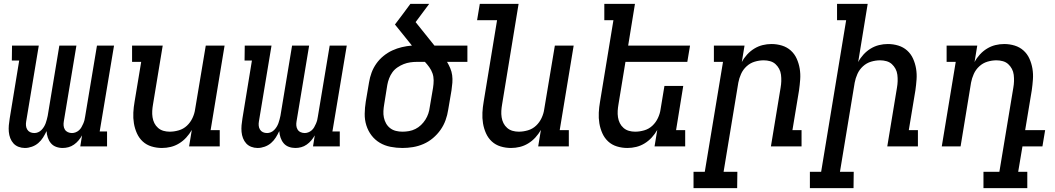

<svg xmlns="http://www.w3.org/2000/svg" viewBox="-20 -755 5440 990"><path d="M108 8Q91 8 75.5 2Q60 -4 49.5 -15.5Q39 -27 33 -42.5Q27 -58 25.5 -75Q24 -92 25.5 -109Q27 -126 30 -144L79 -443H41L42 -520H180L115 -129Q113 -118 114 -107Q115 -96 120.5 -87Q126 -78 135.5 -73.5Q145 -69 157 -69Q167 -69 176.5 -73Q186 -77 193.5 -84.5Q201 -92 206.5 -101Q212 -110 215.5 -119.5Q219 -129 221.5 -139Q224 -149 226 -158L286 -520H374L309 -129Q307 -118 308 -107Q309 -96 314.5 -87Q320 -78 330 -73.5Q340 -69 351 -69Q360 -69 369.5 -72.5Q379 -76 387 -83Q395 -90 400 -99Q405 -108 409 -117Q413 -126 415.5 -135.5Q418 -145 419 -154L480 -520H568L494 -77H532V0H394L403 -57Q395 -43 385 -31Q375 -19 361.5 -9.5Q348 0 333 4Q318 8 303 8Q285 8 269 2Q253 -4 242.5 -16.5Q232 -29 226.5 -45.5Q221 -62 220 -79Q212 -62 202 -46Q192 -30 177.5 -17.5Q163 -5 144.5 1.5Q126 8 109 8Z M815 8Q787 8 761 0Q735 -8 716 -25.5Q697 -43 686 -67.5Q675 -92 670.5 -119Q666 -146 667.5 -174.5Q669 -203 674 -231L708 -436H661V-520H819L769 -217Q766 -200 765 -183.5Q764 -167 766.5 -150.5Q769 -134 776 -120Q783 -106 795 -95.5Q807 -85 822.5 -80.5Q838 -76 855 -76Q878 -76 902 -83Q926 -90 944 -107Q962 -124 972.5 -146.5Q983 -169 986 -191L1041 -520H1138L1066 -84H1113V0H955L969 -85Q957 -64 940.5 -46Q924 -28 903.5 -15.5Q883 -3 860.5 2.5Q838 8 815 8Z M1308 8Q1291 8 1275.5 2Q1260 -4 1249.5 -15.5Q1239 -27 1233 -42.5Q1227 -58 1225.5 -75Q1224 -92 1225.5 -109Q1227 -126 1230 -144L1279 -443H1241L1242 -520H1380L1315 -129Q1313 -118 1314 -107Q1315 -96 1320.5 -87Q1326 -78 1335.5 -73.5Q1345 -69 1357 -69Q1367 -69 1376.5 -73Q1386 -77 1393.5 -84.5Q1401 -92 1406.5 -101Q1412 -110 1415.5 -119.5Q1419 -129 1421.5 -139Q1424 -149 1426 -158L1486 -520H1574L1509 -129Q1507 -118 1508 -107Q1509 -96 1514.5 -87Q1520 -78 1530 -73.5Q1540 -69 1551 -69Q1560 -69 1569.5 -72.5Q1579 -76 1587 -83Q1595 -90 1600 -99Q1605 -108 1609 -117Q1613 -126 1615.5 -135.5Q1618 -145 1619 -154L1680 -520H1768L1694 -77H1732V0H1594L1603 -57Q1595 -43 1585 -31Q1575 -19 1561.5 -9.5Q1548 0 1533 4Q1518 8 1503 8Q1485 8 1469 2Q1453 -4 1442.5 -16.5Q1432 -29 1426.5 -45.5Q1421 -62 1420 -79Q1412 -62 1402 -46Q1392 -30 1377.5 -17.5Q1363 -5 1344.5 1.5Q1326 8 1309 8Z M2055 8Q2024 8 1993.5 2Q1963 -4 1938 -19Q1913 -34 1895.5 -57Q1878 -80 1869 -108.5Q1860 -137 1860.5 -168.5Q1861 -200 1866 -231L1883 -331Q1887 -356 1896 -380.5Q1905 -405 1920.5 -427Q1936 -449 1957.5 -466.5Q1979 -484 2003 -495Q2027 -506 2052.5 -512Q2078 -518 2104 -520L2017 -628H2016Q2036 -654 2056 -681Q2076 -708 2096 -735H2193L2123 -641L2220 -520H2390V-436H2285Q2294 -421 2301.5 -403.5Q2309 -386 2311.5 -367Q2314 -348 2312.5 -328.5Q2311 -309 2308 -289L2291 -189Q2287 -162 2277.5 -135.5Q2268 -109 2251.5 -85.5Q2235 -62 2212.5 -43Q2190 -24 2163.5 -12.5Q2137 -1 2109.5 3.5Q2082 8 2055 8ZM2055 -76Q2072 -76 2089 -79Q2106 -82 2122 -90Q2138 -98 2151 -110.5Q2164 -123 2173.5 -138Q2183 -153 2188.5 -169.5Q2194 -186 2196 -203L2213 -303Q2216 -322 2216 -341Q2216 -360 2210 -377Q2204 -394 2193.5 -408.5Q2183 -423 2171 -436H2130Q2113 -436 2095.5 -433.5Q2078 -431 2061.5 -424.5Q2045 -418 2029.5 -407.5Q2014 -397 2003.5 -382.5Q1993 -368 1986.5 -351Q1980 -334 1977 -317L1961 -217Q1958 -200 1957 -182.5Q1956 -165 1959.5 -148.5Q1963 -132 1971 -118Q1979 -104 1992 -94Q2005 -84 2021.5 -80Q2038 -76 2055 -76Z M2615 8Q2587 8 2561 0Q2535 -8 2516 -25.5Q2497 -43 2486 -67.5Q2475 -92 2470.5 -119Q2466 -146 2467.5 -174.5Q2469 -203 2474 -231L2543 -651H2440L2454 -735H2654L2569 -217Q2566 -200 2565 -183.5Q2564 -167 2566.5 -150.5Q2569 -134 2576 -120Q2583 -106 2595 -95.5Q2607 -85 2622.5 -80.5Q2638 -76 2655 -76Q2678 -76 2702 -83Q2726 -90 2744 -107Q2762 -124 2772.5 -146.5Q2783 -169 2786 -191L2841 -520H2938L2866 -84H2913V0H2755L2769 -85Q2757 -64 2740.5 -46Q2724 -28 2703.5 -15.5Q2683 -3 2660.5 2.5Q2638 8 2615 8Z M3215 8Q3187 8 3161 0Q3135 -8 3116 -25.5Q3097 -43 3086 -67.5Q3075 -92 3070.5 -119Q3066 -146 3067.5 -174.5Q3069 -203 3074 -231L3143 -651H3096V-735H3254L3219 -520H3538L3524 -436H3205L3169 -217Q3166 -200 3165 -183.5Q3164 -167 3166.5 -150.5Q3169 -134 3176 -120Q3183 -106 3195 -95.5Q3207 -85 3222.5 -80.5Q3238 -76 3255 -76Q3278 -76 3302 -83Q3326 -90 3344 -107Q3362 -124 3372.5 -146.5Q3383 -169 3386 -191L3406 -312H3503L3466 -84H3513V0H3355L3369 -85Q3357 -64 3340.5 -46Q3324 -28 3303.5 -15.5Q3283 -3 3260.5 2.5Q3238 8 3215 8Z M3781 215H3556V131H3614L3708 -436H3661V-520H3819L3805 -435Q3816 -456 3832.5 -474Q3849 -492 3869.5 -504.5Q3890 -517 3912.5 -522.5Q3935 -528 3958 -528Q3986 -528 4012 -520Q4038 -512 4057.5 -494.5Q4077 -477 4088 -452.5Q4099 -428 4103.5 -401Q4108 -374 4106 -345.5Q4104 -317 4100 -289L4066 -84H4113V0H3955L4005 -303Q4008 -320 4008.5 -336.5Q4009 -353 4007 -369.5Q4005 -386 3997.5 -400Q3990 -414 3978.5 -424.5Q3967 -435 3951 -439.5Q3935 -444 3918 -444Q3895 -444 3871.5 -437Q3848 -430 3829.5 -413Q3811 -396 3801 -373.5Q3791 -351 3787 -329L3711 131H3782Z M4381 215H4156V131H4214L4343 -651H4296V-735H4454L4405 -435Q4416 -456 4432.5 -474Q4449 -492 4469.5 -504.5Q4490 -517 4512.5 -522.5Q4535 -528 4558 -528Q4586 -528 4612 -520Q4638 -512 4657.5 -494.5Q4677 -477 4688 -452.5Q4699 -428 4703.5 -401Q4708 -374 4706 -345.5Q4704 -317 4700 -289L4666 -84H4713V0H4555L4605 -303Q4608 -320 4608.5 -336.5Q4609 -353 4607 -369.5Q4605 -386 4597.5 -400Q4590 -414 4578.5 -424.5Q4567 -435 4551 -439.5Q4535 -444 4518 -444Q4495 -444 4471.5 -437Q4448 -430 4429.5 -413Q4411 -396 4401 -373.5Q4391 -351 4387 -329L4311 131H4382Z M5277 215H5051V131H5133L5205 -303Q5208 -320 5208.5 -336.5Q5209 -353 5207 -369.5Q5205 -386 5197.5 -400Q5190 -414 5178.5 -424.5Q5167 -435 5151 -439.5Q5135 -444 5118 -444Q5095 -444 5071.5 -437Q5048 -430 5029.5 -413Q5011 -396 5001 -373.5Q4991 -351 4987 -329L4933 0H4836L4908 -436H4861V-520H5019L5005 -435Q5016 -456 5032.5 -474Q5049 -492 5069.5 -504.5Q5090 -517 5112.5 -522.5Q5135 -528 5158 -528Q5186 -528 5212 -520Q5238 -512 5257.5 -494.5Q5277 -477 5288 -452.5Q5299 -428 5303.5 -401Q5308 -374 5306 -345.5Q5304 -317 5300 -289L5266 -84H5369L5355 0H5252L5230 131H5277Z"/></svg>

Font: Iosevka HT Medium Extended
Style: Italic
Weight: 500
Width: 7
Italic angle: -9°
Monospace: yes
Designer: Belleve Invis
Foundry: Belleve Invis
Version: Version 32.3.0; ttfautohint (v1.8.4)